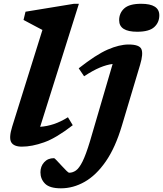

<svg xmlns="http://www.w3.org/2000/svg" viewBox="-20 -764 863 1016"><path d="M204.5 -605.5Q195.5 -610 177.2 -619.8Q159 -629.5 138.8 -640.2Q118.5 -651 104.5 -658.5L115 -702L371.5 -744H397.5L192.5 -93Q229 -95.5 265 -107.5Q301 -119.5 339.5 -143.5L365 -101.5Q277.5 -33.5 213.2 -10.8Q149 12 96 12Q53 12 39.5 -11.2Q26 -34.5 44.5 -94ZM610.5 -657Q610.5 -695 637.5 -719.5Q664.5 -744 727 -744Q823 -744 823 -683Q823 -645 796 -620.5Q769 -596 706 -596Q610.5 -596 610.5 -657ZM625 -99Q590.5 17 539.8 90.2Q489 163.5 428.2 198Q367.5 232.5 302.5 232.5Q243 232.5 218.5 208Q194 183.5 194 147.5Q194 116.5 213.5 94.8Q233 73 265.5 73Q269 73 280.5 85.5Q292 98 307 114Q321.5 129.5 331.8 139.8Q342 150 346.5 150Q365 150 382 138Q399 126 416.8 90.5Q434.5 55 456 -16L576 -425.5Q544.5 -421.5 508.5 -406.5Q472.5 -391.5 425 -360.5L396.5 -402.5Q488.5 -475 550.2 -501.8Q612 -528.5 660.5 -528.5Q717.5 -528.5 728.2 -504.2Q739 -480 721.5 -421.5Z"/></svg>

Font: Newsreader Caption SemiBold
Style: Italic
Weight: 600
Italic angle: -17°
Designer: Hugues Gentile
Foundry: Production Type
Version: Version 1.001